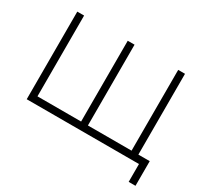

<svg xmlns="http://www.w3.org/2000/svg" viewBox="-135 -727 1085 1025"><g transform="rotate(30 407.0 -215.0)"><path d="M804 110V-42H734V-540H692V-42H423V-540H381V-42H112V-540H70V0H762V110Z"/></g></svg>

Font: Vela Sans ExtLt
Style: Regular
Weight: 200
Designer: Principal design: Mikhail Sharanda - project Manrope.
Design modification: Ravid Balaliev
Foundry: Mikhail Sharanda
Version: Version 1.001